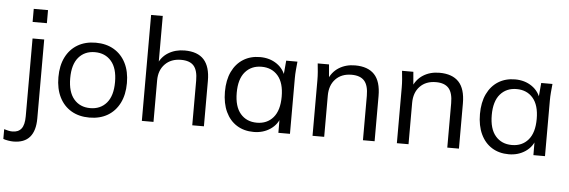

<svg xmlns="http://www.w3.org/2000/svg" viewBox="-113 -922 3936 1329"><g transform="rotate(5 1855.0 -258.0)"><path d="M13.2 219.9Q-1 219.9 -21.9 216.6Q-42.8 213.3 -56.6 207.9V140.2Q-44.7 144.2 -28.6 147.7Q-12.6 151.3 0.9 151.3Q42.7 151.3 63.5 124.5Q84.3 97.7 84.3 38.3V-502.3H165.3V46.4Q165.3 131.9 127.6 175.9Q89.9 219.9 13.2 219.9ZM74.7 -616.4V-707.2H173.9V-616.4Z M523.4 8.9Q450.7 8.9 397.4 -22.5Q344.1 -54 315 -112.4Q285.9 -170.8 285.9 -251.3Q285.9 -331.9 315 -390.1Q344.1 -448.3 397.5 -479.8Q450.9 -511.3 523.5 -511.3Q596.1 -511.3 649.6 -479.8Q703.1 -448.3 732.5 -390.1Q761.9 -331.8 761.9 -251.3Q761.9 -170.9 732.5 -112.5Q703.1 -54 649.7 -22.5Q596.2 8.9 523.4 8.9ZM523.4 -56.8Q594.6 -56.8 637 -106.3Q679.4 -155.7 679.4 -251.4Q679.4 -347.1 636.9 -396.3Q594.4 -445.5 523.3 -445.5Q452.2 -445.5 410 -396.3Q367.9 -347.1 367.9 -251.4Q367.9 -155.7 410 -106.3Q452.1 -56.8 523.4 -56.8Z M887.6 0V-736H968.6V-390.7H955.7Q977.1 -450 1026.7 -480.7Q1076.3 -511.3 1140.9 -511.3Q1231.4 -511.3 1275.2 -462.6Q1318.9 -414 1318.9 -315.8V0H1237.9V-310.8Q1237.9 -381 1210.4 -412.8Q1182.8 -444.6 1121.6 -444.6Q1052.4 -444.6 1010.5 -401.9Q968.6 -359.3 968.6 -288.6V0Z M1664.9 8.9Q1597.8 8.9 1547.8 -22.3Q1497.8 -53.5 1470.4 -112Q1442.9 -170.5 1442.9 -251.4Q1442.9 -332.9 1470.6 -390.8Q1498.4 -448.8 1548.4 -480.1Q1598.4 -511.3 1664.9 -511.3Q1732.6 -511.3 1782.2 -476.9Q1831.7 -442.5 1847.7 -383.1H1836.2L1846.7 -502.3H1924.8Q1921.8 -472.9 1919.3 -443.6Q1916.8 -414.2 1916.8 -385.9V0H1836.3L1835.8 -118.3H1847.3Q1831.3 -59.4 1781.2 -25.2Q1731.1 8.9 1664.9 8.9ZM1681.3 -56.8Q1752.5 -56.8 1794.9 -106.3Q1837.3 -155.7 1837.3 -251.4Q1837.3 -347.1 1794.9 -396.3Q1752.5 -445.5 1681.3 -445.5Q1610.1 -445.5 1567.5 -396.3Q1524.9 -347.1 1524.9 -251.4Q1524.9 -155.7 1567.3 -106.3Q1609.7 -56.8 1681.3 -56.8Z M2073.6 0V-385.9Q2073.6 -414.2 2071.3 -443.6Q2069.1 -472.9 2065.6 -502.3H2144.2L2153.7 -391.7H2141.7Q2164.1 -450 2212.4 -480.7Q2260.7 -511.3 2325.4 -511.3Q2414.4 -511.3 2459.6 -463.4Q2504.9 -415.5 2504.9 -313.8V0H2423.9V-308.8Q2423.9 -380.4 2395.4 -412.5Q2366.8 -444.6 2307.1 -444.6Q2236.9 -444.6 2195.8 -401.7Q2154.6 -358.8 2154.6 -286.6V0Z M2659.6 0V-385.9Q2659.6 -414.2 2657.3 -443.6Q2655.1 -472.9 2651.6 -502.3H2730.2L2739.7 -391.7H2727.7Q2750.1 -450 2798.4 -480.7Q2846.7 -511.3 2911.4 -511.3Q3000.4 -511.3 3045.6 -463.4Q3090.9 -415.5 3090.9 -313.8V0H3009.9V-308.8Q3009.9 -380.4 2981.4 -412.5Q2952.8 -444.6 2893.1 -444.6Q2822.9 -444.6 2781.8 -401.7Q2740.6 -358.8 2740.6 -286.6V0Z M3436.9 8.9Q3369.8 8.9 3319.8 -22.3Q3269.8 -53.5 3242.4 -112Q3214.9 -170.5 3214.9 -251.4Q3214.9 -332.9 3242.6 -390.8Q3270.4 -448.8 3320.4 -480.1Q3370.4 -511.3 3436.9 -511.3Q3504.6 -511.3 3554.2 -476.9Q3603.7 -442.5 3619.7 -383.1H3608.2L3618.7 -502.3H3696.8Q3693.8 -472.9 3691.3 -443.6Q3688.8 -414.2 3688.8 -385.9V0H3608.3L3607.8 -118.3H3619.3Q3603.3 -59.4 3553.2 -25.2Q3503.1 8.9 3436.9 8.9ZM3453.3 -56.8Q3524.5 -56.8 3566.9 -106.3Q3609.3 -155.7 3609.3 -251.4Q3609.3 -347.1 3566.9 -396.3Q3524.5 -445.5 3453.3 -445.5Q3382.1 -445.5 3339.5 -396.3Q3296.9 -347.1 3296.9 -251.4Q3296.9 -155.7 3339.3 -106.3Q3381.7 -56.8 3453.3 -56.8Z"/></g></svg>

Font: Mulish ExtraLight
Style: Regular
Weight: 200
Designer: Vernon Adams
Foundry: Vernon Adams
Version: Version 3.603